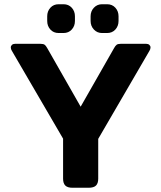

<svg xmlns="http://www.w3.org/2000/svg" viewBox="-20 -887 762 907"><path d="M203 -788V-810Q203 -834 218 -850.5Q233 -867 257 -867H280Q304 -867 319 -850.5Q334 -834 334 -810V-788Q334 -764 319 -747.5Q304 -731 280 -731H257Q233 -731 218 -747.5Q203 -764 203 -788ZM408 -788V-810Q408 -834 423.5 -850.5Q439 -867 462 -867H486Q510 -867 525 -850.5Q540 -834 540 -810V-788Q540 -764 525 -747.5Q510 -731 486 -731H462Q439 -731 423.5 -747.5Q408 -764 408 -788ZM278 -43V-232L36 -647Q31 -655 31 -663Q31 -670 36.5 -675Q42 -680 51 -680H171Q185 -680 191 -675.5Q197 -671 203 -660L361 -383L519 -660Q525 -671 531 -675.5Q537 -680 550 -680H671Q680 -680 685.5 -675Q691 -670 691 -663Q691 -655 686 -647L444 -231V-43Q444 -21 433.5 -10.5Q423 0 398 0H323Q299 0 288.5 -10.5Q278 -21 278 -43Z"/></svg>

Font: Mitr Medium
Style: Regular
Weight: 500
Designer: Thanarat Vachiruckul
Foundry: Cadson Demak
Version: Version 1.002